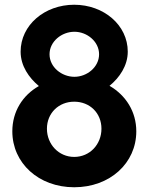

<svg xmlns="http://www.w3.org/2000/svg" viewBox="-20 -780 626 810"><path d="M442 -418C484 -452 519 -503 519 -562C519 -674 418 -760 293 -760C168 -760 67 -674 67 -562C67 -502 102 -452 144 -417C75 -378 32 -309 32 -226C32 -92 143 10 293 10C444 10 555 -92 555 -226C555 -309 511 -378 442 -418ZM294 -646C347 -646 398 -605 398 -551C398 -497 347 -456 294 -456C240 -456 189 -497 189 -551C189 -605 240 -646 294 -646ZM293 -118C228 -118 178 -171 178 -237C178 -303 228 -351 293 -351C359 -351 408 -303 408 -237C408 -171 359 -118 293 -118Z"/></svg>

Font: Oakes Bold
Style: Regular
Weight: 700
Designer: Samuel Oakes
Foundry: Samuel Oakes
Version: Version 1.003;PS 001.003;hotconv 1.0.88;makeotf.lib2.5.64775